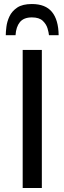

<svg xmlns="http://www.w3.org/2000/svg" viewBox="-20 -939 322 959"><path d="M93.3 0V-689.5H189V0ZM8.8 -763.2Q8.8 -779.3 12 -805.2Q15.1 -831.1 27.3 -857.2Q39.6 -883.3 65.9 -901.1Q92.3 -918.9 139.2 -918.9Q207 -918.9 239.5 -879.4Q272 -839.8 272.9 -763.2H224.6Q223.6 -775.9 217.5 -796.9Q211.4 -817.9 193.6 -835Q175.8 -852.1 139.2 -852.1Q98.6 -852.1 79.3 -828.4Q60.1 -804.7 57.6 -763.2Z"/></svg>

Font: Shanti
Style: Regular
Weight: 400
Designer: Vernon Adams
Foundry: Vernon Adams
Version: Version 1.100; ttfautohint (v1.8.4)